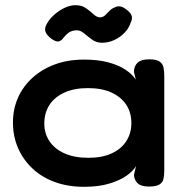

<svg xmlns="http://www.w3.org/2000/svg" viewBox="-20 -712 704 741"><path d="M555 8Q525 8 511.5 -4.5Q498 -17 497 -37L505 -71Q494 -52 468.5 -34Q443 -16 402 -3.5Q361 9 304 9Q242 9 191.5 -9.5Q141 -28 105 -62Q69 -96 49.5 -141Q30 -186 30 -239Q30 -291 49.5 -335Q69 -379 105.5 -412Q142 -445 192 -463.5Q242 -482 304 -482Q358 -482 397.5 -471.5Q437 -461 463.5 -443.5Q490 -426 504 -405L497 -434Q497 -457 511 -470Q525 -483 556 -483Q584 -483 596 -474.5Q608 -466 611 -451.5Q614 -437 614 -419V-53Q614 -36 611 -22Q608 -8 595.5 0Q583 8 555 8ZM321 -103Q374 -103 411 -120Q448 -137 467.5 -167.5Q487 -198 487 -237Q487 -278 467 -308Q447 -338 410 -355Q373 -372 319 -372Q266 -372 228 -354.5Q190 -337 170.5 -306.5Q151 -276 151 -235Q151 -197 171 -167Q191 -137 229 -120Q267 -103 321 -103ZM271 -692Q296 -692 312.5 -680Q329 -668 341.5 -656.5Q354 -645 366 -645Q377 -645 385.5 -653Q394 -661 402.5 -670Q411 -679 422 -683Q430 -688 440.5 -687.5Q451 -687 461 -680Q481 -667 487 -654Q493 -641 484 -624Q478 -604 461 -586Q444 -568 421 -557.5Q398 -547 374 -547Q352 -547 335.5 -559Q319 -571 305 -583Q291 -595 277 -595Q257 -595 244.5 -585.5Q232 -576 225 -566Q218 -556 208 -552.5Q198 -549 179 -562Q159 -577 155 -591Q151 -605 163 -624Q173 -641 191.5 -657Q210 -673 231 -682.5Q252 -692 271 -692Z"/></svg>

Font: Fredoka SemiExpanded Medium
Style: Regular
Weight: 500
Width: 6
Designer: Ben Nathan
Foundry: Milena B. Brandão, Ben Nathan
Version: Version 2.001